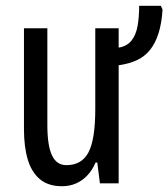

<svg xmlns="http://www.w3.org/2000/svg" viewBox="-20 -635 583 665"><path d="M543 -602Q540 -554 529 -519.5Q518 -485 499.5 -462Q481 -439 454 -426.5Q427 -414 391 -409V0H326L317 -72H311Q300 -46 282.5 -27.5Q265 -9 243 0.5Q221 10 195 10Q147 10 118 -14.5Q89 -39 76 -83Q63 -127 63 -187V-537H144V-202Q144 -131 160 -97Q176 -63 210 -63Q263 -63 286.5 -107.5Q310 -152 310 -257V-537H391V-470Q420 -475 435.5 -494.5Q451 -514 456.5 -545Q462 -576 462 -615H537Z"/></svg>

Font: Noto Sans ExtraCondensed
Style: Regular
Weight: 400
Width: 2
Designer: Monotype Design Team
Foundry: Monotype Imaging Inc.
Version: Version 2.013